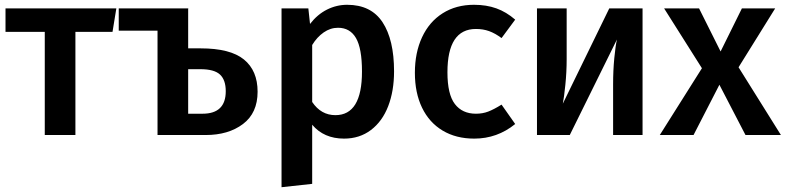

<svg xmlns="http://www.w3.org/2000/svg" viewBox="-20 -564 3282 802"><path d="M450 -431H295V0H167V-431H3V-529H466Z M1056 -181Q1056 -92 995 -46Q934 0 839 0H638V-436H476V-529H768L766 -528V-362H818Q942 -362 999 -315.5Q1056 -269 1056 -181ZM923 -183Q923 -230 899 -252.5Q875 -275 817 -275H766V-89H826Q923 -89 923 -183Z M1626 -266Q1626 -184 1601.5 -120.5Q1577 -57 1529.5 -21Q1482 15 1417 15Q1333 15 1284 -43V204L1156 218V-529H1268L1275 -464Q1306 -504 1346 -524Q1386 -544 1430 -544Q1530 -544 1578 -471Q1626 -398 1626 -266ZM1492 -265Q1492 -362 1467 -405Q1442 -448 1392 -448Q1360 -448 1332 -428.5Q1304 -409 1284 -376V-138Q1321 -83 1381 -83Q1492 -83 1492 -265Z M2132 -482 2075 -405Q2048 -425 2023 -434Q1998 -443 1968 -443Q1849 -443 1849 -262Q1849 -170 1880 -129.5Q1911 -89 1968 -89Q1996 -89 2019.5 -98Q2043 -107 2075 -127L2132 -46Q2057 15 1961 15Q1885 15 1829 -18.5Q1773 -52 1743 -114Q1713 -176 1713 -260Q1713 -344 1743 -408.5Q1773 -473 1829 -508.5Q1885 -544 1960 -544Q2012 -544 2053.5 -529Q2095 -514 2132 -482Z M2664 0H2541V-212Q2541 -270 2546 -321.5Q2551 -373 2557 -399L2360 0H2223V-529H2347V-317Q2347 -263 2341.5 -209.5Q2336 -156 2331 -131L2525 -529H2664Z M3242 0H3094L2985 -210L2877 0H2736L2912 -279L2754 -529H2900L2990 -349L3079 -529H3218L3065 -283Z"/></svg>

Font: Fira Sans Medium
Style: Regular
Weight: 500
Designer: bBox Type GmbH & Carrois Corporate GbR & Edenspiekermann AG
Foundry: bBox Type GmbH & Carrois Corporate GbR & Edenspiekermann AG
Version: Version 4.301